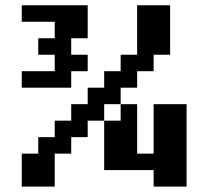

<svg xmlns="http://www.w3.org/2000/svg" viewBox="-20 -895 790 728"><path d="M562.5 -187.5V-250H375V-437.5H437.5V-500H500V-312.5H562.5V-500H687.5V-187.5ZM62.5 -562.5V-625H187.5V-687.5H125V-750H187.5V-812.5H62.5V-875H312.5V-750H250V-687.5H312.5V-625H250V-562.5ZM62.5 -187.5V-312.5H125V-375H187.5V-437.5H250V-500H312.5V-562.5H375V-625H437.5V-687.5H500V-875H625V-687.5H562.5V-625H500V-562.5H437.5V-500H375V-437.5H312.5V-375H250V-312.5H187.5V-187.5Z"/></svg>

Font: Better VCR
Style: Regular
Weight: 400
Designer: artdzyk
Foundry: https://fontstruct.com
Version: Version 1.0